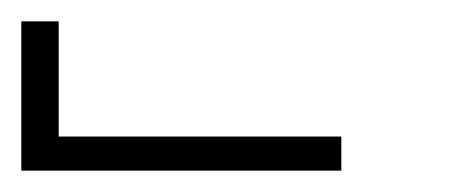

<svg xmlns="http://www.w3.org/2000/svg" viewBox="-420 -760 440 180"><path d="M-400 -600V-740H-365V-632H-100V-600Z"/></svg>

Font: Iosevka Term Curly Extralight
Style: Regular
Weight: 200
Designer: Belleve Invis
Foundry: Belleve Invis
Version: Version 32.3.0